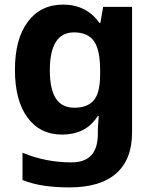

<svg xmlns="http://www.w3.org/2000/svg" viewBox="-20 -576 673 836"><path d="M255 -556Q305 -556 345 -536Q385 -516 413 -476H417L429 -546H555V1Q555 118 486 179Q417 240 282 240Q224 240 174.5 233Q125 226 78 208V89Q179 131 291 131Q349 131 377.5 100Q406 69 406 7V-4Q406 -21 407.5 -39Q409 -57 410 -71H406Q378 -28 339 -9Q300 10 251 10Q154 10 99.5 -64.5Q45 -139 45 -272Q45 -406 101 -481Q157 -556 255 -556ZM302 -435Q250 -435 223.5 -394Q197 -353 197 -270Q197 -188 223 -147.5Q249 -107 304 -107Q361 -107 388.5 -139.5Q416 -172 416 -253V-271Q416 -359 389 -397Q362 -435 302 -435Z"/></svg>

Font: Noto Sans Gunjala Gondi
Style: Regular
Weight: 400
Designer: Ek Type
Foundry: Ek Type
Version: Version 1.004